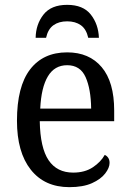

<svg xmlns="http://www.w3.org/2000/svg" viewBox="-20 -762 537 792"><path d="M266 10Q164 10 107 -62Q50 -134 50 -264Q50 -405 104 -475.5Q158 -546 257 -546Q348 -546 399.5 -485Q451 -424 451 -306V-262H144Q146 -152 180.5 -101Q215 -50 282 -50Q330 -50 363 -72Q396 -94 412 -123Q420 -120 426 -111.5Q432 -103 432 -90Q432 -70 414 -46.5Q396 -23 359.5 -6.5Q323 10 266 10ZM356 -314Q355 -395 333 -444Q311 -493 257 -493Q205 -493 177.5 -447Q150 -401 146 -314ZM127 -606Q128 -662 159.5 -702Q191 -742 257 -742Q323 -742 354.5 -702Q386 -662 388 -606H344Q336 -642 313.5 -658Q291 -674 257 -674Q223 -674 200.5 -658Q178 -642 170 -606Z"/></svg>

Font: Noto Serif SemiCondensed
Style: Regular
Weight: 400
Width: 4
Designer: Monotype Design Team
Foundry: Monotype Imaging Inc.
Version: Version 2.013